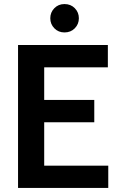

<svg xmlns="http://www.w3.org/2000/svg" viewBox="-20 -927 589 947"><path d="M69 0V-705H512V-595H143L198 -662V-42L143 -110H514V0ZM153 -324V-434H445V-324ZM298 -767Q268 -767 248 -787.5Q228 -808 228 -837Q228 -866 248 -886.5Q268 -907 298 -907Q329 -907 349 -886.5Q369 -866 369 -837Q369 -808 349 -787.5Q329 -767 298 -767Z"/></svg>

Font: TikTok Sans 24pt SemiBold
Style: Regular
Weight: 600
Version: Version 4.000